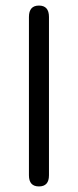

<svg xmlns="http://www.w3.org/2000/svg" viewBox="-20 -663 280 690"><path d="M156 -602V-33Q156 7 120 7Q84 7 84 -33V-602Q84 -643 120 -643Q156 -643 156 -602Z"/></svg>

Font: Jura SemiBold
Style: Regular
Weight: 600
Designer: Daniel Johnson, Alexei Vanyashin
Foundry: Daniel Johnson
Version: Version 5.103